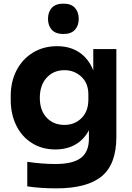

<svg xmlns="http://www.w3.org/2000/svg" viewBox="-20 -818 726 1056"><path d="M130 207V72Q211 84 285 84Q381 84 425 50.5Q469 17 469 -55V-102Q443 -51 395.5 -23.5Q348 4 284 4Q211 4 155 -31.5Q99 -67 69 -129Q39 -191 39 -268V-291Q39 -369 71 -431Q103 -493 161 -528.5Q219 -564 294 -564Q365 -564 416 -530Q467 -496 493 -431V-548H620V-65Q620 85 539.5 151.5Q459 218 289 218Q202 218 130 207ZM466 -270V-299Q466 -360 427.5 -396Q389 -432 335 -432Q274 -432 236.5 -390.5Q199 -349 199 -280Q199 -211 236.5 -171Q274 -131 334 -131Q391 -131 428.5 -168.5Q466 -206 466 -270ZM244 -714Q244 -752 265 -775Q286 -798 329 -798Q371 -798 392 -775Q413 -752 413 -714Q413 -677 392 -654Q371 -631 329 -631Q286 -631 265 -654Q244 -677 244 -714Z"/></svg>

Font: Sora-SIA
Style: Bold
Weight: 700
Designer: Jonathan Barnbrook, Julián Moncada
Foundry: Barnbrook Fonts
Version: Version 2.000